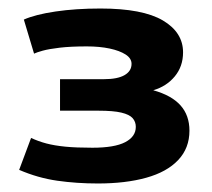

<svg xmlns="http://www.w3.org/2000/svg" viewBox="-20 -794 498 451"><path d="M25 -395 53 -470Q70 -462 89 -457Q108 -452 133.5 -449.5Q159 -447 197 -447Q249 -447 274 -460Q299 -473 299 -496Q299 -508 291.5 -516.5Q284 -525 265 -529.5Q246 -534 211 -534H121V-608H224Q256 -608 272.5 -617.5Q289 -627 289 -644Q289 -657 275 -666Q261 -675 237.5 -680Q214 -685 184 -685Q146 -685 120.5 -682Q95 -679 80.5 -675Q66 -671 60 -668L36 -748Q63 -760 110.5 -767Q158 -774 216 -774Q315 -774 362.5 -746Q410 -718 410 -671Q410 -638 390.5 -614.5Q371 -591 340 -582Q383 -570 404 -546.5Q425 -523 425 -487Q425 -446 398.5 -418Q372 -390 323.5 -376.5Q275 -363 210 -363Q160 -363 114.5 -369.5Q69 -376 25 -395Z"/></svg>

Font: Georama SemiExpanded
Style: Bold
Weight: 700
Width: 6
Designer: Jean-Baptiste Levee
Foundry: Production Type
Version: Version 1.001